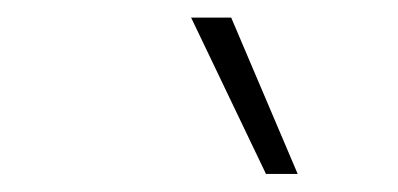

<svg xmlns="http://www.w3.org/2000/svg" viewBox="-20 -828 452 218"><path d="M282 -630.5 197 -808H242.5L318 -630.5Z"/></svg>

Font: Encode Sans Condensed ExtraLight
Style: Regular
Weight: 200
Width: 3
Designer: Multiple Designers
Foundry: Impallari Type
Version: Version 3.000; ttfautohint (v1.8.3) -l 8 -r 50 -G 200 -x 14 